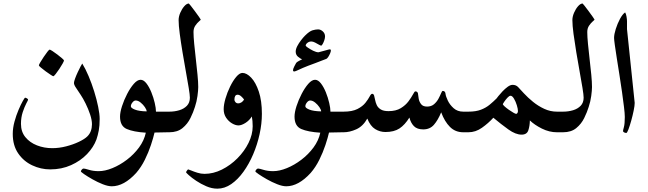

<svg xmlns="http://www.w3.org/2000/svg" viewBox="-20 -764 3740 1109"><path d="M555.7 -77.1Q555.7 -37.6 550.5 -10.3Q545.4 17.1 537.1 41.5Q520.5 86.4 482.7 126Q444.8 165.5 390.4 189.9Q335.9 214.4 270 214.4Q215.8 214.4 166 190.9Q116.2 167.5 85 121.8Q53.7 76.2 53.7 9.3Q53.7 -24.9 63.7 -61.5Q73.7 -98.1 87.2 -129.6Q100.6 -161.1 111.6 -180.4Q122.6 -199.7 124.5 -199.7Q128.4 -199.7 135.3 -196Q142.1 -192.4 142.1 -187.5Q142.1 -185.5 131.8 -166.3Q121.6 -147 111.3 -116.2Q101.1 -85.4 101.1 -48.8Q101.1 -2.9 126.7 28.3Q152.3 59.6 193.6 75.7Q234.9 91.8 281.7 91.8Q321.3 91.8 362.1 81.3Q402.8 70.8 435.5 55.2Q468.3 39.6 483.9 24.4Q498 10.7 504.6 -7.3Q511.2 -25.4 511.2 -46.4Q511.2 -70.8 500.5 -103Q489.7 -135.3 474.6 -165.8Q459.5 -196.3 446.3 -215.8Q431.6 -238.8 419.4 -256.3Q407.2 -273.9 407.2 -284.7Q407.2 -292.5 413.6 -310.1Q419.9 -327.6 429 -346.9Q438 -366.2 445.6 -380.6Q453.1 -395 455.1 -397Q473.6 -367.2 491.7 -324.5Q509.8 -281.7 524.2 -235.4Q538.6 -189 547.1 -147Q555.7 -105 555.7 -77.1ZM349.6 -414.6Q349.6 -411.1 341.8 -397Q334 -382.8 322.8 -366Q311.5 -349.1 301.5 -336.4Q291.5 -323.7 287.6 -323.7Q285.6 -323.7 272.7 -332Q259.8 -340.3 244.1 -351.8Q228.5 -363.3 216.6 -373.3Q204.6 -383.3 204.6 -386.2Q204.6 -390.1 212.9 -404.3Q221.2 -418.5 232.7 -435.5Q244.1 -452.6 253.9 -465.1Q263.7 -477.5 266.6 -477.5Q270 -477.5 283.2 -469Q296.4 -460.4 311.8 -448.7Q327.1 -437 338.4 -427.2Q349.6 -417.5 349.6 -414.6Z M985.8 -59.6Q985.8 -49.3 983.4 -35.4Q981 -21.5 973.1 -10.7Q965.3 0 948.7 0L872.6 1.5Q865.7 31.7 851.8 73.7Q837.9 115.7 816.7 158.7Q795.4 201.7 766.6 234.9Q696.3 312 625.5 312Q603.5 312 573.2 300Q543 288.1 514.2 271.7Q485.4 255.4 466.3 242.2Q447.3 229 447.3 226.1Q447.3 221.7 452.4 215.6Q457.5 209.5 462.9 209.5Q469.7 209.5 494.4 217Q519 224.6 549.8 224.6Q586.4 224.6 629.4 207Q672.4 189.5 712.9 158.7Q753.4 127.9 783 87.9Q812.5 47.9 822.3 2.4Q751.5 -2 712.4 -18.8Q673.3 -35.6 673.3 -90.3Q673.3 -115.2 684.8 -150.9Q696.3 -186.5 714.4 -221.4Q732.4 -256.3 752.9 -279.8Q773.4 -303.2 792 -303.2Q809.6 -303.2 825.7 -282.5Q841.8 -261.7 854.2 -231Q866.7 -200.2 873.8 -169.4Q880.9 -138.7 880.9 -119.1H948.7Q965.3 -119.1 973.1 -108.6Q981 -98.1 983.4 -84.2Q985.8 -70.3 985.8 -59.6ZM827.1 -120.6Q827.1 -129.9 817.1 -144.8Q807.1 -159.7 792.5 -171.6Q777.8 -183.6 763.7 -183.6Q753.9 -183.6 744.9 -172.1Q735.8 -160.6 735.8 -149.9Q735.8 -140.1 759.3 -130.9Q782.7 -121.6 827.1 -120.6Z M1125 -261.2Q1125 -242.2 1120.6 -209.7Q1116.2 -177.2 1106 -146.5Q1096.7 -116.2 1080.1 -82.3Q1063.5 -48.3 1034.2 -24.2Q1004.9 0 957.5 0H932.1Q906.7 0 900.9 -16.4Q895 -32.7 895 -59.6Q895 -82 900.9 -100.6Q906.7 -119.1 932.1 -119.1H957.5Q988.3 -119.1 1015.4 -127.2Q1042.5 -135.3 1059.6 -153.1Q1076.7 -170.9 1076.7 -199.7Q1076.7 -215.3 1070.1 -255.9Q1063.5 -296.4 1053.7 -350.3Q1043.9 -404.3 1034.4 -461.4Q1024.9 -518.6 1018.3 -568.1Q1011.7 -617.7 1011.7 -647.9Q1011.7 -668 1021.2 -690.2Q1030.8 -712.4 1044.4 -728Q1058.1 -743.7 1070.8 -743.7Q1071.8 -743.7 1082.3 -730.2Q1092.8 -716.8 1106 -699Q1119.1 -681.2 1129.4 -666.7Q1139.6 -652.3 1139.6 -650.9Q1139.6 -648.9 1129.2 -640.1Q1118.7 -631.3 1108.2 -616Q1097.7 -600.6 1097.7 -579.1Q1097.7 -552.2 1101.8 -510.3Q1106 -468.3 1111.3 -421.6Q1116.7 -375 1120.8 -332.3Q1125 -289.6 1125 -261.2Z M1492.7 -106.4Q1492.7 -49.8 1479.5 10.5Q1466.3 70.8 1442.4 127Q1418.5 183.1 1386.2 228Q1354 272.9 1315.7 299.3Q1277.3 325.7 1235.4 325.7Q1203.6 325.7 1171.9 312Q1140.1 298.3 1113.5 280.5Q1086.9 262.7 1070.8 248Q1054.7 233.4 1054.7 231.4Q1054.7 228.5 1059.8 221.4Q1064.9 214.4 1066.9 214.4Q1069.3 214.4 1084.2 220.7Q1099.1 227.1 1119.9 233.6Q1140.6 240.2 1161.1 240.2Q1211.9 240.2 1261.5 215.6Q1311 190.9 1351.3 150.4Q1391.6 109.9 1415.5 61.5Q1439.5 13.2 1439.5 -34.7Q1439.5 -66.9 1434.6 -91.3Q1420.4 -68.4 1397.7 -54Q1375 -39.6 1357.4 -39.6Q1340.3 -39.6 1320.3 -51.3Q1300.3 -63 1286.1 -84Q1272 -105 1272 -133.3Q1272 -159.2 1282.2 -194.6Q1292.5 -230 1309.1 -263.9Q1325.7 -297.9 1344.7 -320.3Q1363.8 -342.8 1380.4 -342.8Q1404.8 -342.8 1430.9 -315.4Q1457 -288.1 1474.9 -235.1Q1492.7 -182.1 1492.7 -106.4ZM1389.6 -189.5Q1382.8 -198.7 1372.8 -207.8Q1362.8 -216.8 1352.5 -216.8Q1334 -216.8 1334 -188Q1334 -180.7 1340.1 -173.8Q1346.2 -167 1355.5 -167Q1366.7 -167 1376.2 -173.8Q1385.7 -180.7 1389.6 -189.5Z M1993.7 -59.6Q1993.7 -49.3 1991.2 -35.4Q1988.8 -21.5 1981 -10.7Q1973.1 0 1956.5 0L1880.4 1.5Q1873.5 31.7 1859.6 73.7Q1845.7 115.7 1824.5 158.7Q1803.2 201.7 1774.4 234.9Q1704.1 312 1633.3 312Q1611.3 312 1581.1 300Q1550.8 288.1 1522 271.7Q1493.2 255.4 1474.1 242.2Q1455.1 229 1455.1 226.1Q1455.1 221.7 1460.2 215.6Q1465.3 209.5 1470.7 209.5Q1477.5 209.5 1502.2 217Q1526.9 224.6 1557.6 224.6Q1594.2 224.6 1637.2 207Q1680.2 189.5 1720.7 158.7Q1761.2 127.9 1790.8 87.9Q1820.3 47.9 1830.1 2.4Q1759.3 -2 1720.2 -18.8Q1681.2 -35.6 1681.2 -90.3Q1681.2 -115.2 1692.6 -150.9Q1704.1 -186.5 1722.2 -221.4Q1740.2 -256.3 1760.7 -279.8Q1781.2 -303.2 1799.8 -303.2Q1817.4 -303.2 1833.5 -282.5Q1849.6 -261.7 1862.1 -231Q1874.5 -200.2 1881.6 -169.4Q1888.7 -138.7 1888.7 -119.1H1956.5Q1973.1 -119.1 1981 -108.6Q1988.8 -98.1 1991.2 -84.2Q1993.7 -70.3 1993.7 -59.6ZM1835 -120.6Q1835 -129.9 1825 -144.8Q1814.9 -159.7 1800.3 -171.6Q1785.6 -183.6 1771.5 -183.6Q1761.7 -183.6 1752.7 -172.1Q1743.7 -160.6 1743.7 -149.9Q1743.7 -140.1 1767.1 -130.9Q1790.5 -121.6 1835 -120.6ZM1891.1 -471.2Q1891.1 -466.3 1886.7 -455.6Q1882.3 -444.8 1875.7 -434.8Q1869.1 -424.8 1862.3 -422.9Q1856.9 -420.9 1839.6 -414.3Q1822.3 -407.7 1800.5 -399.2Q1778.8 -390.6 1760.3 -384.3Q1727.5 -371.6 1706.3 -361.3Q1685.1 -351.1 1679.7 -351.1Q1672.4 -351.1 1672.4 -358.9Q1672.4 -365.2 1680.2 -381.1Q1688 -397 1690.9 -400.9Q1694.8 -405.8 1707.5 -412.6Q1720.2 -419.4 1725.1 -421.4Q1715.3 -424.8 1701.7 -436Q1688 -447.3 1688 -465.8Q1688 -480 1697 -497.6Q1706.1 -515.1 1718.8 -531.5Q1731.4 -547.9 1741.7 -558.1Q1767.6 -584 1785.6 -589.1Q1803.7 -594.2 1817.4 -594.2Q1832 -594.2 1844.7 -582.5Q1857.4 -570.8 1857.4 -553.7Q1857.4 -543.9 1853.3 -531.5Q1849.1 -519 1843.8 -509.8Q1838.4 -500.5 1835 -500.5Q1831.5 -500.5 1821.5 -506.3Q1811.5 -512.2 1799.6 -518.3Q1787.6 -524.4 1778.3 -524.4Q1765.1 -524.4 1755.4 -516.4Q1745.6 -508.3 1745.6 -500.5Q1745.6 -497.6 1758.5 -488.5Q1771.5 -479.5 1788.8 -470.9Q1806.2 -462.4 1819.3 -461.9Q1835.9 -465.8 1858.4 -472.4Q1880.9 -479 1884.8 -479Q1891.1 -479.5 1891.1 -471.2Z M2713.4 -55.7Q2713.4 -45.4 2712.4 -32.2Q2711.4 -19 2704.6 -9.5Q2697.8 0 2681.2 0H2655.8Q2609.9 0 2578.9 -31Q2547.9 -62 2528.3 -115.2Q2509.8 -70.3 2486.6 -43.5Q2463.4 -16.6 2424.8 -16.6Q2389.2 -16.6 2370.8 -35.4Q2352.5 -54.2 2344.7 -85Q2318.8 -43 2287.6 -22.2Q2256.3 -1.5 2206.5 -1.5Q2174.3 -1.5 2146.7 -18.6Q2119.1 -35.6 2101.6 -79.1Q2076.2 -34.2 2037.8 -17.1Q1999.5 0 1964.4 0H1939.9Q1923.3 0 1915.3 -9.5Q1907.2 -19 1905 -32.2Q1902.8 -45.4 1902.8 -55.7Q1902.8 -65.9 1905 -81.1Q1907.2 -96.2 1915.3 -107.7Q1923.3 -119.1 1939.9 -119.1H1964.4Q2014.6 -119.1 2044.7 -134.5Q2074.7 -149.9 2090.8 -170.4Q2106.9 -190.9 2115 -206.5Q2123 -222.2 2129.4 -222.2Q2137.7 -222.2 2140.9 -211.9Q2144 -201.7 2146.7 -186.8Q2149.4 -171.9 2156.2 -157Q2163.1 -142.1 2179 -132.1Q2194.8 -122.1 2224.1 -122.1Q2267.1 -122.1 2294.9 -139.2Q2322.8 -156.2 2339.6 -179Q2356.4 -201.7 2365.5 -219Q2374.5 -236.3 2378.9 -236.3Q2394.5 -236.3 2395 -217.8Q2395.5 -209 2398.7 -192.4Q2401.9 -175.8 2412.6 -162.1Q2423.3 -148.4 2446.8 -148.4Q2471.2 -148.4 2487.1 -162.1Q2502.9 -175.8 2512.5 -193.6Q2522 -211.4 2527.6 -225.1Q2533.2 -238.8 2537.1 -238.8Q2551.3 -238.8 2553.2 -223.1Q2554.7 -208 2566.4 -183.3Q2578.1 -158.7 2600.3 -138.9Q2622.6 -119.1 2655.8 -119.1H2681.2Q2697.8 -119.1 2704.6 -107.7Q2711.4 -96.2 2712.4 -81.1Q2713.4 -65.9 2713.4 -55.7Z M3259.3 -59.6Q3259.3 -49.3 3256.8 -35.4Q3254.4 -21.5 3246.6 -10.7Q3238.8 0 3222.2 0H3196.8Q3152.8 0 3110.1 -21.2Q3067.4 -42.5 3040.5 -68.4Q3040 -36.6 3031.7 -11.5Q3023.4 13.7 2992.7 13.7Q2958.5 13.7 2916.7 -16.1Q2875 -45.9 2829.6 -84Q2800.8 -52.2 2763.9 -26.1Q2727.1 0 2685.5 0H2661.1Q2644.5 0 2636.5 -10.7Q2628.4 -21.5 2626.2 -35.4Q2624 -49.3 2624 -59.6Q2624 -70.3 2626.2 -84.2Q2628.4 -98.1 2636.5 -108.6Q2644.5 -119.1 2661.1 -119.1H2685.5Q2729 -119.1 2758.1 -130.4Q2787.1 -141.6 2808.3 -159.2Q2829.6 -176.8 2848.1 -195.3Q2849.1 -196.8 2858.6 -209Q2868.2 -221.2 2882.6 -236.3Q2897 -251.5 2912.4 -262.7Q2927.7 -273.9 2940.9 -273.9Q2960.4 -273.9 2972.7 -261Q2984.9 -248 3005.9 -225.1Q3028.8 -200.2 3058.8 -175.8Q3088.9 -151.4 3123.8 -135.3Q3158.7 -119.1 3196.8 -119.1H3222.2Q3238.8 -119.1 3246.6 -108.6Q3254.4 -98.1 3256.8 -84.2Q3259.3 -70.3 3259.3 -59.6ZM2971.7 -122.6Q2971.7 -134.8 2965.3 -155.8Q2959 -176.8 2949 -193.8Q2939 -210.9 2928.7 -210.9Q2921.4 -210.9 2910.9 -199.5Q2900.4 -188 2892.3 -176Q2884.3 -164.1 2884.3 -163.1Q2884.3 -158.7 2894.5 -149.4Q2904.8 -140.1 2918.9 -130.1Q2933.1 -120.1 2945.1 -113.3Q2957 -106.4 2960.9 -106.4Q2966.3 -106.4 2969 -111.8Q2971.7 -117.2 2971.7 -122.6Z M3399.4 -261.2Q3399.4 -242.2 3395 -209.7Q3390.6 -177.2 3380.4 -146.5Q3371.1 -116.2 3354.5 -82.3Q3337.9 -48.3 3308.6 -24.2Q3279.3 0 3231.9 0H3206.5Q3181.2 0 3175.3 -16.4Q3169.4 -32.7 3169.4 -59.6Q3169.4 -82 3175.3 -100.6Q3181.2 -119.1 3206.5 -119.1H3231.9Q3262.7 -119.1 3289.8 -127.2Q3316.9 -135.3 3334 -153.1Q3351.1 -170.9 3351.1 -199.7Q3351.1 -215.3 3344.5 -255.9Q3337.9 -296.4 3328.1 -350.3Q3318.4 -404.3 3308.8 -461.4Q3299.3 -518.6 3292.7 -568.1Q3286.1 -617.7 3286.1 -647.9Q3286.1 -668 3295.7 -690.2Q3305.2 -712.4 3318.8 -728Q3332.5 -743.7 3345.2 -743.7Q3346.2 -743.7 3356.7 -730.2Q3367.2 -716.8 3380.4 -699Q3393.6 -681.2 3403.8 -666.7Q3414.1 -652.3 3414.1 -650.9Q3414.1 -648.9 3403.6 -640.1Q3393.1 -631.3 3382.6 -616Q3372.1 -600.6 3372.1 -579.1Q3372.1 -552.2 3376.2 -510.3Q3380.4 -468.3 3385.7 -421.6Q3391.1 -375 3395.3 -332.3Q3399.4 -289.6 3399.4 -261.2Z M3646 -169.9Q3646 -153.8 3640.1 -125.2Q3634.3 -96.7 3626 -66.9Q3617.7 -37.1 3609.9 -16.6Q3602.1 3.9 3597.7 3.9Q3591.3 3.9 3585 0.7Q3578.6 -2.4 3578.6 -7.3Q3578.6 -11.2 3583.7 -30Q3588.9 -48.8 3588.9 -88.4Q3588.9 -107.9 3584.2 -146Q3579.6 -184.1 3572.8 -232.4Q3565.9 -280.8 3557.9 -331.5Q3549.8 -382.3 3542.7 -427.5Q3535.6 -472.7 3531.2 -504.2Q3526.9 -535.6 3526.9 -544.9Q3526.9 -565.4 3536.6 -596.4Q3546.4 -627.4 3561 -654.8Q3575.7 -682.1 3590.8 -692.4Q3596.2 -684.1 3598.9 -667.7Q3601.6 -651.4 3601.6 -641.1V-595.7Z"/></svg>

Font: Scheherazade New SemiBold
Style: Regular
Weight: 600
Designer: SIL International
Foundry: SIL International
Version: Version 4.000